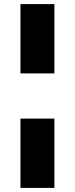

<svg xmlns="http://www.w3.org/2000/svg" viewBox="-20 -816 365 939"><path d="M80 -796H246V-457H80ZM80 -236H246V103H80Z"/></svg>

Font: Argentum Sans Black
Style: Regular
Weight: 900
Designer: Julieta Ulanovsky (Modified by Cristiano Sobral)
Foundry: Julieta Ulanovsky
Version: Version 1.000; ttfautohint (v1.5.65-e2d9)